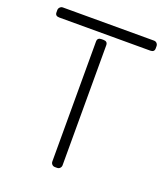

<svg xmlns="http://www.w3.org/2000/svg" viewBox="-130 -790 761 880"><g transform="rotate(20 250.0 -350.0)"><path d="M241 -624H251Q271 -624 271 -605V-20Q271 -12 265.5 -6Q260 0 251 0H241Q232 0 226.5 -6Q221 -12 221 -20V-605Q221 -624 241 -624ZM25 -700H469Q478 -700 483.5 -694Q489 -688 489 -680V-669Q489 -651 469 -651H25Q5 -651 5 -669V-680Q5 -688 11 -694Q17 -700 25 -700Z"/></g></svg>

Font: Text Me One
Style: Regular
Weight: 400
Designer: Julia Petretta
Foundry: Julia Petretta
Version: Version 1.003